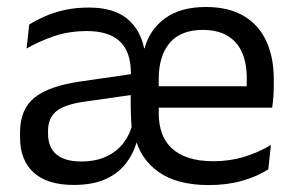

<svg xmlns="http://www.w3.org/2000/svg" viewBox="-20 -521 849 552"><path d="M580.6 11.1Q489.5 11.1 436.1 -26.5Q382.6 -64.1 367.1 -131L358.9 -147.6Q356.9 -173.1 356.2 -197.9Q355.5 -222.7 355.9 -249.9L356.3 -311Q356.3 -372.2 324.5 -402Q292.8 -431.7 230.1 -431.7Q177.6 -431.7 133.9 -416.5Q90.3 -401.3 56.4 -381.5L64 -450.4Q82.3 -462 107.4 -473.3Q132.5 -484.7 164.7 -492Q196.8 -499.3 235.2 -499.3Q306.2 -499.3 344.8 -467.8Q383.3 -436.3 394.4 -382.1H395.7Q410.1 -436.1 454.7 -468.5Q499.3 -500.9 572 -500.9Q636.4 -500.9 679.8 -475.7Q723.2 -450.4 745.1 -403.9Q767.1 -357.4 767.1 -293V-274.8Q767.1 -259.1 765.9 -243Q764.7 -226.9 762.5 -211.4H688.2Q689 -235.6 689.2 -256.7Q689.4 -277.8 689.4 -296.4Q689.4 -341 675.1 -371.8Q660.9 -402.6 632.9 -418.8Q605 -435 563 -435Q499.7 -435 468.1 -397.8Q436.4 -360.6 436.4 -294V-246.3V-236.4V-194.7Q436.4 -163.5 445.4 -138.2Q454.4 -112.9 473.6 -95Q492.8 -77 522.5 -67.2Q552.3 -57.5 593.7 -57.5Q640.8 -57.5 681.7 -70Q722.7 -82.6 758.9 -104.2L751.3 -34Q719.1 -13.5 675.9 -1.2Q632.7 11.1 580.6 11.1ZM191.6 10.7Q115.8 10.7 76.7 -25Q37.6 -60.7 37.6 -125.7V-140Q37.6 -207.4 79.7 -240.7Q121.8 -274.1 212.2 -286.9L366.5 -309.2L370.9 -249.8L222 -228.6Q166.2 -220.7 142.2 -201.4Q118.1 -182 118.1 -144.5V-136.6Q118.1 -97.9 141.9 -77.4Q165.8 -56.8 213.3 -56.8Q255.5 -56.8 285.7 -71Q315.9 -85.2 334.8 -109.7Q353.8 -134.3 360.7 -164.4L387.1 -111.4H372.6Q362.7 -77.3 340.9 -49.7Q319.2 -22.1 282.7 -5.7Q246.2 10.7 191.6 10.7ZM398.6 -211.4V-273H745.3V-211.4Z"/></svg>

Font: Anek Gurmukhi Medium
Style: Regular
Weight: 500
Designer: Sarang Kulkarni (Gurmukhi), Yesha Goshar (Latin)
Foundry: Ek Type
Version: Version 1.003